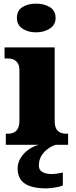

<svg xmlns="http://www.w3.org/2000/svg" viewBox="-20 -797 416 1057"><path d="M12 0V-61H24Q43 -61 57 -68Q71 -75 79 -91Q87 -107 87 -135V-409Q87 -434 78.5 -448Q70 -462 56 -468.5Q42 -475 24 -475H5V-536H281V-131Q281 -105 289 -89.5Q297 -74 311.5 -67.5Q326 -61 344 -61H355V0ZM179 -619Q134 -619 103.5 -639.5Q73 -660 73 -698Q73 -739 103.5 -758Q134 -777 179 -777Q222 -777 254 -758Q286 -739 286 -698Q286 -660 254 -639.5Q222 -619 179 -619ZM235 240Q156 240 116.5 213.5Q77 187 77 130Q77 99 94 72Q111 45 138 26Q165 7 195 0H287Q266 6 244.5 21.5Q223 37 208.5 60Q194 83 194 115Q194 139 213.5 150Q233 161 263 161Q277 161 292.5 159Q308 157 326 153V224Q316 229 298.5 232.5Q281 236 263.5 238Q246 240 235 240Z"/></svg>

Font: Noto Serif Gujarati Black
Style: Regular
Weight: 900
Version: Version 2.102